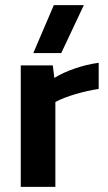

<svg xmlns="http://www.w3.org/2000/svg" viewBox="-20 -729 422 749"><path d="M110 -522H219L307 -709H190ZM61 0H196V-331C235 -353 310 -374 365 -382V-484C303 -476 235 -452 192 -425L186 -474H61Z"/></svg>

Font: Kanit Medium
Style: Regular
Weight: 500
Designer: Katatrad Team
Foundry: CadsonDemak
Version: Version 1.000;PS 001.000;hotconv 1.0.88;makeotf.lib2.5.64775